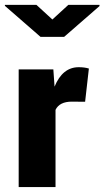

<svg xmlns="http://www.w3.org/2000/svg" viewBox="-33 -756 422 776"><path d="M191.4 0H42.5V-475.6H182.6L187.5 -405.8Q219.7 -484.4 285.2 -484.4Q308.6 -484.4 326.2 -479L311 -344.7L257.3 -345.2Q207.5 -345.2 191.4 -312ZM369.1 -736.3V-731.4L226.1 -606.9H130.9L-13.2 -732.4V-736.3H114.3L178.7 -677.2L243.2 -736.3Z"/></svg>

Font: Yantramanav Black
Style: Regular
Weight: 900
Version: Version 1.001;PS 1.0;hotconv 1.0.72;makeotf.lib2.5.5900; ttf